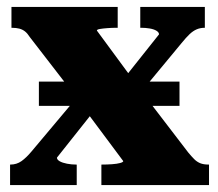

<svg xmlns="http://www.w3.org/2000/svg" viewBox="-20 -533 629 553"><path d="M92 -228V-298H497V-228ZM582 0H272V-59H274Q288 -59 302.5 -60Q317 -61 326 -63.5Q335 -66 335 -69L212 -234V-237L66 -426Q59 -437 52 -442.5Q45 -448 36 -450.5Q27 -453 13 -453V-513H319V-453H316Q303 -453 289.5 -452Q276 -451 267.5 -449.5Q259 -448 259 -445L376 -286L378 -282L522 -94Q532 -82 539.5 -74.5Q547 -67 556.5 -63Q566 -59 581 -59H582ZM9 0V-59H10Q28 -59 42 -69Q56 -79 71 -97L218 -272L271 -239L144 -79Q144 -73 152 -68.5Q160 -64 173 -61.5Q186 -59 199 -59H201V0ZM368 -246 318 -283 438 -434Q438 -440 430.5 -444.5Q423 -449 411 -451Q399 -453 387 -453H384V-513H570V-453Q557 -453 546.5 -448.5Q536 -444 526 -434.5Q516 -425 503 -409Z"/></svg>

Font: Roboto Serif 36pt
Style: Bold
Weight: 700
Version: Version 1.008